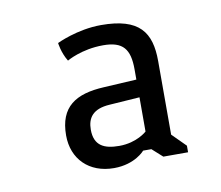

<svg xmlns="http://www.w3.org/2000/svg" viewBox="-49 -731 515 448"><g transform="rotate(-10 208.5 -507.0)"><path d="M188 -339.8C238.3 -339.8 261.7 -368.2 261.7 -368.2H281.2L305.7 -346.2H364.3V-361.8L332.5 -393.6V-567.9C332.5 -636.2 306.6 -673.8 215.8 -673.8C158.7 -673.8 109.9 -649.9 109.9 -649.9C109.9 -649.9 112.3 -627 125.5 -605.5C125.5 -605.5 160.6 -626.5 212.4 -626.5C259.3 -626.5 274.9 -606.4 274.9 -558.6V-534.2L197.3 -529.8C129.9 -526.4 90.8 -502 90.8 -434.1C90.8 -378.4 128.9 -339.8 188 -339.8ZM209 -388.7C173.3 -388.7 149.9 -399.4 149.9 -437.5C149.9 -464.8 162.6 -484.9 203.6 -487.3L274.9 -492.2V-411.1C274.9 -411.1 251 -388.7 209 -388.7Z"/></g></svg>

Font: Basic
Style: Regular
Weight: 400
Designer: Magnus Gaarde
Foundry: Magnus Gaarde
Version: Version 1.001